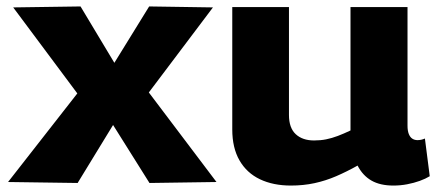

<svg xmlns="http://www.w3.org/2000/svg" viewBox="-20 -566 1357 596"><path d="M5 -1 220 -276 21 -543 230 -546 335 -371 443 -546 641 -543 442 -279 652 -1 444 2 331 -178 221 2Z M883 10Q828 10 787 -9.5Q746 -29 723.5 -68Q701 -107 701 -164V-544H877V-209Q877 -169 898 -149.5Q919 -130 955 -130Q975 -130 992.5 -133.5Q1010 -137 1028.5 -144Q1047 -151 1068 -161V-544H1245V-176Q1245 -160 1249 -150Q1253 -140 1260 -135.5Q1267 -131 1276 -131Q1288 -131 1299 -136L1314 -19Q1301 -11 1283 -4.5Q1265 2 1244 6Q1223 10 1201 10Q1160 10 1133 -5.5Q1106 -21 1090 -52Q1056 -33 1023.5 -19Q991 -5 956.5 2.5Q922 10 883 10Z"/></svg>

Font: Georama SemiExpanded
Style: Bold
Weight: 700
Width: 6
Designer: Jean-Baptiste Levee
Foundry: Production Type
Version: Version 1.001